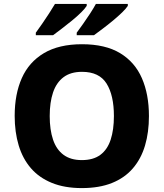

<svg xmlns="http://www.w3.org/2000/svg" viewBox="-20 -951 836 981"><path d="M741 -358Q741 -275 721 -207.5Q701 -140 659 -91Q617 -42 552 -16Q487 10 398 10Q310 10 245 -16.5Q180 -43 138 -91.5Q96 -140 75.5 -208Q55 -276 55 -359Q55 -470 91.5 -552Q128 -634 204.5 -679.5Q281 -725 399 -725Q518 -725 593.5 -679.5Q669 -634 705 -551.5Q741 -469 741 -358ZM234 -358Q234 -288 251 -237.5Q268 -187 304.5 -160Q341 -133 398 -133Q457 -133 493 -160Q529 -187 545.5 -237.5Q562 -288 562 -358Q562 -464 524.5 -524Q487 -584 399 -584Q341 -584 304.5 -556.5Q268 -529 251 -478.5Q234 -428 234 -358ZM633 -921Q625 -908 604.5 -888Q584 -868 557.5 -846Q531 -824 505 -804.5Q479 -785 460 -771H372V-784Q386 -803 404.5 -829Q423 -855 440.5 -882Q458 -909 470 -931H633ZM423 -921Q415 -908 395 -888Q375 -868 348 -846Q321 -824 295.5 -804.5Q270 -785 251 -771H163V-784Q177 -803 195 -829Q213 -855 230.5 -882Q248 -909 261 -931H423Z"/></svg>

Font: Noto Sans Devanagari ExtraBold
Style: Regular
Weight: 800
Version: Version 2.003